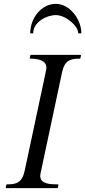

<svg xmlns="http://www.w3.org/2000/svg" viewBox="-20 -972 440 992"><path d="M300.8 -599.1C314 -661.1 345.2 -668.9 391.1 -668.9C394.5 -668.9 395.5 -670.9 396 -672.9L398.4 -684.6C398.4 -688 397.5 -688.5 395.5 -688.5H141.1C137.7 -688.5 136.7 -687 136.2 -684.6L133.8 -672.9C133.8 -669.4 134.8 -668.9 136.7 -668.9C173.3 -668.9 219.7 -661.6 219.7 -622.6C219.7 -611.3 219.2 -614.7 107.4 -89.4C94.2 -27.3 63 -19.5 17.1 -19.5C13.7 -19.5 12.7 -17.1 12.2 -15.6L9.8 -3.9C9.8 -2.4 9.8 0 13.2 0H274.9C278.8 0 278.8 -2 279.3 -3.9L281.7 -15.6C281.7 -19 280.8 -19.5 278.8 -19.5C241.2 -19.5 188 -20.5 188 -62.5C188 -67.4 188.5 -72.3 189.9 -78.1ZM269 -952.1C193.8 -952.1 136.2 -878.9 136.2 -799.8H151.4C151.4 -857.9 220.2 -894 269 -894C317.9 -894 384.3 -839.4 384.3 -799.8H400.4C400.4 -872.6 339.8 -952.1 269 -952.1Z"/></svg>

Font: Cardo
Style: Italic
Weight: 400
Designer: David J. Perry
Foundry: David J. Perry
Version: Version 0.99